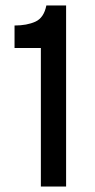

<svg xmlns="http://www.w3.org/2000/svg" viewBox="-20 -680 348 700"><path d="M129 0V-505H33V-587Q78 -587 109 -601Q140 -615 149 -660H221V0Z"/></svg>

Font: Bricolage Grotesque 10pt
Style: Regular
Weight: 400
Designer: Mathieu Triay
Foundry: Atelier Triay
Version: Version 1.000; ttfautohint (v1.8.4.7-5d5b);gftools[0.9.32]